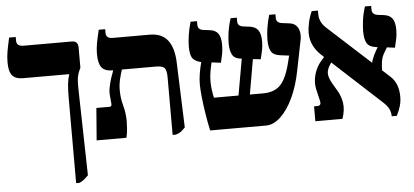

<svg xmlns="http://www.w3.org/2000/svg" viewBox="-56 -768 2432 1129"><g transform="rotate(-5 1160.0 -203.5)"><path d="M350 240V-258Q350 -310 353 -341.5Q356 -373 365 -400V-402H93Q49 -402 29.5 -425Q10 -448 10 -501Q10 -534 15 -564Q20 -594 32 -647H71V-625Q71 -592 112 -592H398Q434 -592 434 -552V-434Q423 -412 418 -394.5Q413 -377 412 -354Q411 -331 412 -293L423 200Q407 216 395.5 225Q384 234 370 240Z M492 0 507 -190H585Q599 -190 597 -207L593 -253Q590 -277 595.5 -304.5Q601 -332 609 -357Q617 -382 624 -399V-402H621Q576 -402 557 -426Q538 -450 538 -506Q538 -534 543 -564Q548 -594 561 -647H599V-625Q599 -592 639 -592H857Q928 -592 963 -547Q998 -502 1001 -415L1015 -31Q1000 -15 989.5 -7Q979 1 959 7H940V-333Q940 -374 928 -388Q916 -402 877 -402H676Q668 -377 660.5 -346.5Q653 -316 653 -282Q653 -235 665.5 -190Q678 -145 678 -97Q678 -79 676 -52.5Q674 -26 668 0Z M1162 0Q1152 -45 1143.5 -98.5Q1135 -152 1130 -199.5Q1125 -247 1125 -275Q1125 -304 1130.5 -338.5Q1136 -373 1145 -405L1140 -406Q1104 -416 1092 -436.5Q1080 -457 1080 -502Q1080 -531 1085.5 -568.5Q1091 -606 1103 -647H1141V-625Q1141 -596 1175 -592L1209 -588Q1245 -584 1260.5 -562Q1276 -540 1276 -496Q1276 -468 1271.5 -443.5Q1267 -419 1260 -391L1205 -398Q1199 -373 1194 -344Q1189 -315 1189 -286Q1189 -264 1192.5 -237.5Q1196 -211 1201 -190H1346L1384 -405H1379Q1341 -409 1328 -434Q1315 -459 1315 -501Q1315 -531 1320.5 -568.5Q1326 -606 1339 -647H1376V-625Q1376 -596 1411 -592L1444 -588Q1480 -584 1496 -562Q1512 -540 1512 -496Q1512 -468 1507 -443.5Q1502 -419 1495 -391L1449 -396L1413 -190H1491Q1558 -190 1594.5 -228Q1631 -266 1654 -362L1663 -398L1608 -405Q1571 -410 1557.5 -433Q1544 -456 1544 -501Q1544 -531 1549.5 -568.5Q1555 -606 1567 -647H1604V-625Q1604 -596 1639 -592L1679 -587Q1707 -584 1721.5 -568Q1736 -552 1739.5 -529Q1743 -506 1738 -483L1704 -313Q1686 -218 1653 -148Q1620 -78 1578 -39Q1536 0 1492 0Z M1783 0V-88H1802Q1827 -88 1821 -115L1804 -188Q1795 -229 1807.5 -273.5Q1820 -318 1848 -350L1867 -372L1851 -387Q1824 -411 1806.5 -445Q1789 -479 1789 -522Q1789 -546 1796 -579.5Q1803 -613 1818 -647H1855V-623Q1855 -603 1864 -582.5Q1873 -562 1895 -542L2146 -313Q2148 -330 2161 -356.5Q2174 -383 2186 -402L2173 -404Q2136 -409 2122.5 -432.5Q2109 -456 2109 -502Q2109 -531 2114 -568.5Q2119 -606 2132 -647H2169V-625Q2169 -596 2203 -591L2237 -587Q2272 -583 2288 -561.5Q2304 -540 2304 -494Q2304 -466 2299 -442Q2294 -418 2287 -390L2240 -396L2228 -376Q2209 -347 2204.5 -319.5Q2200 -292 2200 -264L2245 -223Q2293 -180 2293 -101Q2293 -73 2286 -47.5Q2279 -22 2263 10H2233Q2233 -11 2224 -32Q2215 -53 2181 -83L1906 -336L1902 -330Q1880 -298 1880.5 -273Q1881 -248 1903 -210L1929 -166Q1948 -134 1954.5 -93.5Q1961 -53 1943 0Z"/></g></svg>

Font: Noto Serif Hebrew SemiCondensed Black
Style: Regular
Weight: 900
Width: 4
Designer: Monotype Design Team
Foundry: Monotype Imaging Inc.
Version: Version 2.004; ttfautohint (v1.8.4.7-5d5b)